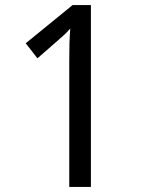

<svg xmlns="http://www.w3.org/2000/svg" viewBox="-20 -734 577 754"><path d="M337 0V-714H265L81 -564L127 -505L198 -567C222 -588 237 -600 256 -622C253 -584 252 -556 252 -499V0Z"/></svg>

Font: Noto Sans Thai
Style: Regular
Weight: 400
Designer: Monotype Design Team
Foundry: Monotype Imaging Inc.
Version: Version 1.901